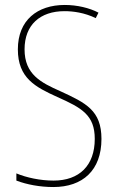

<svg xmlns="http://www.w3.org/2000/svg" viewBox="-20 -810 475 774"><path d="M389 -250C389 -365 326 -395 224 -442C145 -477 79 -510 79 -611C79 -710 142 -765 240 -765C275 -765 320 -759 366 -737L377 -759C341 -778 291 -790 241 -790C131 -790 52 -729 52 -611C52 -495 123 -459 211 -419C310 -375 362 -346 362 -250C362 -143 300 -82 196 -82C142 -82 87 -94 46 -111V-82C88 -66 141 -56 195 -56C313 -56 389 -123 389 -250Z"/></svg>

Font: Noto Sans Malayalam UI Condensed Thin
Style: Regular
Weight: 100
Width: 3
Designer: Jelle Bosma - Monotype Design Team
Foundry: Monotype Imaging Inc.
Version: Version 2.104